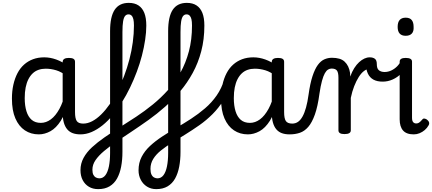

<svg xmlns="http://www.w3.org/2000/svg" viewBox="-20 -918 3007 1336"><path d="M250 17Q195 17 153 -11Q111 -39 87 -94Q63 -149 63 -232Q63 -284 73 -328.5Q83 -373 101.5 -408.5Q120 -444 147.5 -468.5Q175 -493 210 -506Q245 -519 288 -519Q329 -519 371 -504Q413 -489 448 -462V-386Q408 -418 371 -429Q334 -440 298 -440Q271 -440 248 -432Q225 -424 207.5 -407.5Q190 -391 177.5 -366.5Q165 -342 158.5 -309.5Q152 -277 152 -235Q152 -183 164 -144Q176 -105 200.5 -84Q225 -63 264 -63Q301 -63 334 -87.5Q367 -112 393.5 -160.5Q420 -209 437 -282L454 -217Q436 -130 403.5 -78.5Q371 -27 331 -5Q291 17 250 17ZM540 17Q509 17 486 8.5Q463 0 447.5 -18.5Q432 -37 424 -65.5Q416 -94 416 -135V-487Q416 -501 427 -508Q438 -515 459 -515Q481 -515 491.5 -508.5Q502 -502 502 -488V-138Q502 -94 514 -76Q526 -58 559 -58Q569 -58 574 -46.5Q579 -35 577.5 -20.5Q576 -6 567 5.5Q558 17 540 17Z M540 17Q521 17 514.5 5.5Q508 -6 512 -20.5Q516 -35 528 -46.5Q540 -58 559 -58Q590 -58 621.5 -74.5Q653 -91 684 -121.5Q715 -152 744 -193.5Q773 -235 798 -285Q823 -335 844 -390.5Q865 -446 880.5 -505Q896 -564 904 -624Q912 -684 912 -740Q912 -759 925 -768.5Q938 -778 955 -778Q972 -778 985 -768.5Q998 -759 998 -740Q998 -694 990 -640.5Q982 -587 967.5 -531Q953 -475 932 -419Q911 -363 885 -309Q859 -255 828.5 -206.5Q798 -158 764.5 -117Q731 -76 693.5 -46Q656 -16 617.5 0.5Q579 17 540 17Z M663 398Q644 398 636 386.5Q628 375 629.5 360.5Q631 346 641.5 334.5Q652 323 671 323Q697 323 713.5 301Q730 279 738 239Q746 199 746 147V-701Q746 -802 778 -850Q810 -898 876 -898Q917 -898 944 -880Q971 -862 984.5 -827.5Q998 -793 998 -740Q998 -721 985 -712Q972 -703 955 -703Q938 -703 925 -712Q912 -721 912 -740Q912 -768 908 -784.5Q904 -801 895.5 -809.5Q887 -818 874 -818Q860 -818 850.5 -807Q841 -796 836.5 -769Q832 -742 832 -695V139Q832 194 823 241.5Q814 289 794.5 324Q775 359 742.5 378.5Q710 398 663 398Z M663 398Q626 398 598.5 381.5Q571 365 555.5 335.5Q540 306 540 266Q540 220 561.5 180.5Q583 141 620.5 106.5Q658 72 707 38Q756 4 812.5 -31.5Q869 -67 928 -106Q987 -145 1043.5 -191Q1100 -237 1149 -291.5Q1198 -346 1235.5 -413Q1273 -480 1294.5 -561Q1316 -642 1316 -740Q1316 -758 1329 -767Q1342 -776 1359 -776Q1376 -776 1389 -767Q1402 -758 1402 -740Q1402 -644 1380.5 -562Q1359 -480 1321 -410.5Q1283 -341 1234 -283Q1185 -225 1128.5 -175Q1072 -125 1013 -83Q954 -41 897.5 -3.5Q841 34 791.5 67.5Q742 101 704 133Q666 165 644.5 196.5Q623 228 623 263Q623 286 630 299Q637 312 648.5 317.5Q660 323 672 323Q691 323 698.5 334.5Q706 346 704.5 360.5Q703 375 692.5 386.5Q682 398 663 398Z M1067 398Q1048 398 1040 386.5Q1032 375 1033.5 360.5Q1035 346 1045.5 334.5Q1056 323 1075 323Q1101 323 1117.5 301Q1134 279 1142 239Q1150 199 1150 147V-701Q1150 -802 1182 -850Q1214 -898 1280 -898Q1321 -898 1348 -880Q1375 -862 1388.5 -827.5Q1402 -793 1402 -740Q1402 -721 1389 -712Q1376 -703 1359 -703Q1342 -703 1329 -712Q1316 -721 1316 -740Q1316 -768 1312 -784.5Q1308 -801 1299.5 -809.5Q1291 -818 1278 -818Q1264 -818 1254.5 -807Q1245 -796 1240.5 -769Q1236 -742 1236 -695V139Q1236 194 1227 241.5Q1218 289 1198.5 324Q1179 359 1146.5 378.5Q1114 398 1067 398Z M1067 398Q1031 398 1003 380.5Q975 363 959.5 333Q944 303 944 267Q944 215 965.5 173.5Q987 132 1023.5 98Q1060 64 1107 33Q1154 2 1206 -28Q1258 -58 1309.5 -91.5Q1361 -125 1407 -164.5Q1453 -204 1487.5 -253.5Q1522 -303 1541 -366Q1543 -374 1555.5 -371.5Q1568 -369 1579 -361.5Q1590 -354 1588 -345Q1570 -276 1536 -221.5Q1502 -167 1459 -124Q1416 -81 1367.5 -47Q1319 -13 1270.5 17Q1222 47 1178.5 74Q1135 101 1100.5 128.5Q1066 156 1046.5 187.5Q1027 219 1027 257Q1027 282 1034 296.5Q1041 311 1052.5 317Q1064 323 1076 323Q1085 323 1089 334.5Q1093 346 1091 360.5Q1089 375 1082.5 386.5Q1076 398 1067 398Z M1705 17Q1650 17 1608 -11Q1566 -39 1542 -94Q1518 -149 1518 -232Q1518 -284 1528 -328.5Q1538 -373 1556.5 -408.5Q1575 -444 1602.5 -468.5Q1630 -493 1665 -506Q1700 -519 1743 -519Q1784 -519 1826 -504Q1868 -489 1903 -462V-386Q1863 -418 1826 -429Q1789 -440 1753 -440Q1726 -440 1703 -432Q1680 -424 1662.5 -407.5Q1645 -391 1632.5 -366.5Q1620 -342 1613.5 -309.5Q1607 -277 1607 -235Q1607 -183 1619 -144Q1631 -105 1655.5 -84Q1680 -63 1719 -63Q1756 -63 1789 -87.5Q1822 -112 1848.5 -160.5Q1875 -209 1892 -282L1909 -217Q1891 -130 1858.5 -78.5Q1826 -27 1786 -5Q1746 17 1705 17ZM1995 17Q1964 17 1941 8.5Q1918 0 1902.5 -18.5Q1887 -37 1879 -65.5Q1871 -94 1871 -135V-487Q1871 -501 1882 -508Q1893 -515 1914 -515Q1936 -515 1946.5 -508.5Q1957 -502 1957 -488V-138Q1957 -94 1969 -76Q1981 -58 2014 -58Q2024 -58 2029 -46.5Q2034 -35 2032.5 -20.5Q2031 -6 2022 5.5Q2013 17 1995 17Z M1996 17Q1987 17 1982.5 5.5Q1978 -6 1980 -20.5Q1982 -35 1990 -46.5Q1998 -58 2013 -58Q2036 -58 2053.5 -70Q2071 -82 2085 -107Q2099 -132 2109.5 -170Q2120 -208 2127 -259Q2138 -338 2154.5 -388Q2171 -438 2191.5 -466Q2212 -494 2237 -505Q2262 -516 2290 -516Q2300 -516 2304.5 -504.5Q2309 -493 2308 -478.5Q2307 -464 2301.5 -452.5Q2296 -441 2287 -441Q2275 -441 2263 -434Q2251 -427 2240.5 -408.5Q2230 -390 2220.5 -355.5Q2211 -321 2203 -267Q2191 -177 2171 -121Q2151 -65 2125 -35Q2099 -5 2066.5 6Q2034 17 1996 17Z M2377 15Q2356 15 2345.5 8.5Q2335 2 2335 -11V-377Q2335 -413 2324.5 -427Q2314 -441 2287 -441Q2272 -441 2265 -452.5Q2258 -464 2258 -478.5Q2258 -493 2266 -504.5Q2274 -516 2289 -516Q2319 -516 2341 -509.5Q2363 -503 2378 -489Q2393 -475 2402.5 -455.5Q2412 -436 2416 -410L2417 -385Q2429 -419 2445 -444Q2461 -469 2479 -485.5Q2497 -502 2515.5 -510.5Q2534 -519 2552 -519Q2571 -519 2580.5 -507Q2590 -495 2590 -479Q2590 -463 2580.5 -451Q2571 -439 2552 -439Q2533 -439 2513.5 -424.5Q2494 -410 2476.5 -382.5Q2459 -355 2444.5 -318Q2430 -281 2421 -237V-11Q2421 2 2410 8.5Q2399 15 2377 15Z M2643 -350Q2604 -350 2578.5 -364Q2553 -378 2540 -405.5Q2527 -433 2526 -472L2553 -519Q2575 -519 2588.5 -509Q2602 -499 2602 -472Q2602 -458 2605 -447.5Q2608 -437 2615 -430.5Q2622 -424 2632.5 -420.5Q2643 -417 2656 -417Q2680 -417 2702.5 -427.5Q2725 -438 2743.5 -456.5Q2762 -475 2771 -499Q2776 -507 2787 -503.5Q2798 -500 2807 -489.5Q2816 -479 2812 -469Q2799 -434 2772.5 -407Q2746 -380 2712.5 -365Q2679 -350 2643 -350Z M2859 17Q2808 17 2784.5 -10Q2761 -37 2761 -88V-489Q2761 -502 2771.5 -508.5Q2782 -515 2803 -515Q2825 -515 2836 -508.5Q2847 -502 2847 -489V-99Q2847 -77 2855 -68Q2863 -59 2876 -59Q2886 -59 2893 -63Q2900 -67 2906.5 -73.5Q2913 -80 2921 -89Q2926 -95 2936.5 -92.5Q2947 -90 2954 -83Q2964 -75 2966 -65Q2968 -55 2963 -47Q2952 -27 2935.5 -13Q2919 1 2899.5 9Q2880 17 2859 17ZM2803 -669Q2775 -669 2761 -684.5Q2747 -700 2747 -731Q2747 -763 2761 -779Q2775 -795 2803 -795Q2831 -795 2844.5 -779Q2858 -763 2858 -731Q2860 -700 2845.5 -684.5Q2831 -669 2803 -669Z"/></svg>

Font: Playwrite HR Lijeva
Style: Regular
Weight: 400
Designer: Veronika Burian, José Scaglione
Foundry: TypeTogether
Version: Version 1.002